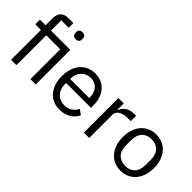

<svg xmlns="http://www.w3.org/2000/svg" viewBox="4 -1379 2029 2029"><g transform="rotate(45 1019.0 -364.0)"><path d="M113 0H193V-446H402V0H482V-516H193V-670H304V-740H226C150 -740 113 -691 113 -620V-516H29V-446H113ZM442 -637C476 -637 491 -655 491 -682V-695C491 -722 476 -740 442 -740C408 -740 393 -722 393 -695V-682C393 -655 408 -637 442 -637Z M846 12C943 12 1017 -36 1050 -106L993 -147C966 -90 916 -58 851 -58C755 -58 698 -125 698 -214V-238H1069V-276C1069 -422 984 -528 846 -528C706 -528 614 -422 614 -258C614 -94 706 12 846 12ZM846 -461C928 -461 983 -400 983 -309V-298H698V-305C698 -395 759 -461 846 -461Z M1281 0V-350C1281 -399 1333 -436 1419 -436H1466V-516H1435C1351 -516 1304 -470 1286 -421H1281V-516H1201V0Z M1758 12C1896 12 1991 -94 1991 -258C1991 -422 1896 -528 1758 -528C1620 -528 1525 -422 1525 -258C1525 -94 1620 12 1758 12ZM1758 -59C1672 -59 1611 -112 1611 -221V-295C1611 -404 1672 -457 1758 -457C1844 -457 1905 -404 1905 -295V-221C1905 -112 1844 -59 1758 -59Z"/></g></svg>

Font: IBM Plex Thai Looped
Style: Regular
Weight: 400
Designer: Mike Abbink, Paul van der Laan, Pieter van Rosmalen, Ben Mitchell, Mark Frömberg
Foundry: Bold Monday
Version: Version 1.0